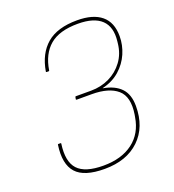

<svg xmlns="http://www.w3.org/2000/svg" viewBox="-125 -765 791 874"><g transform="rotate(-20 270.0 -327.5)"><path d="M234 12Q135 12 96.5 -31Q58 -74 71 -164Q71 -167 74 -167H84Q86 -167 86.5 -166.5Q87 -166 87 -164Q75 -80 110 -42Q145 -4 234 -4Q322 -4 377 -45.5Q432 -87 444 -163L446 -174Q459 -257 418 -292.5Q377 -328 294 -328H221Q218 -328 218 -331L220 -341Q220 -344 223 -344H297Q345 -344 385.5 -363.5Q426 -383 453 -419.5Q480 -456 485 -505L486 -514Q494 -582 458 -616.5Q422 -651 344 -651Q254 -651 207.5 -611.5Q161 -572 149 -496Q149 -493 146 -493H136Q133 -493 133 -496Q147 -579 198.5 -623Q250 -667 346 -667Q423 -667 463.5 -633.5Q504 -600 504 -533Q504 -490 486.5 -449.5Q469 -409 435 -379Q401 -349 351 -337V-336Q407 -326 436 -295.5Q465 -265 465 -209Q465 -107 403 -47.5Q341 12 234 12Z"/></g></svg>

Font: Sofia Sans Hairline
Style: Italic
Weight: 1
Italic angle: -9°
Designer: Botio Nikoltchev, Ani Petrova
Foundry: lettersoup
Version: Version 4.102